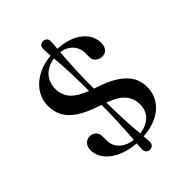

<svg xmlns="http://www.w3.org/2000/svg" viewBox="-245 -894 1080 1080"><g transform="rotate(-45 295.0 -354.0)"><path d="M306 -696Q375.5 -696 425 -676Q474.5 -656 501 -621.5Q527.5 -587 527.5 -543Q527.5 -517.5 514 -501.5Q500.5 -485.5 479 -485.5Q455.5 -485.5 439.5 -499.2Q423.5 -513 423.5 -535V-566.5Q423.5 -612.5 391.2 -642.2Q359 -672 302 -672Q259.5 -672 227.8 -655.8Q196 -639.5 178.5 -610.5Q161 -581.5 161 -543Q161 -510 176 -482Q191 -454 227.2 -431Q263.5 -408 326 -388Q403.5 -363.5 449.2 -332.8Q495 -302 515 -266Q535 -230 535 -188.5Q535 -133.5 506.2 -91.8Q477.5 -50 423.8 -26.5Q370 -3 295.5 -3Q224 -3 170.5 -24.5Q117 -46 87.2 -81.8Q57.5 -117.5 57.5 -160Q57.5 -186 72 -202.5Q86.5 -219 110.5 -219Q132 -219 146.2 -204.8Q160.5 -190.5 160.5 -166.5V-133.5Q160.5 -88.5 196.8 -58.2Q233 -28 295.5 -28Q360 -28 398.8 -59.5Q437.5 -91 437.5 -146.5Q437.5 -198 401.5 -234.8Q365.5 -271.5 269 -301Q192.5 -326 147.8 -356Q103 -386 83.5 -423Q64 -460 64 -505Q64 -558 94 -601.2Q124 -644.5 178.2 -670.2Q232.5 -696 306 -696ZM316 -363H287.5Q288 -460.5 285.8 -526.5Q283.5 -592.5 280.2 -635.5Q277 -678.5 274.5 -705.2Q272 -732 272 -751Q272 -767 280.8 -775Q289.5 -783 302.5 -783Q315 -783 324 -775Q333 -767 333 -751Q333 -733 330.2 -706.5Q327.5 -680 324.2 -637Q321 -594 318.2 -527.5Q315.5 -461 316 -363ZM282 -336.5H310Q310 -242 312.5 -177Q315 -112 318.5 -70Q322 -28 324.5 -1.8Q327 24.5 327 42.5Q327 58 318.2 66.2Q309.5 74.5 296.5 74.5Q284 74.5 275 66.2Q266 58 266 42Q266 23 268.5 -3.2Q271 -29.5 274 -71.2Q277 -113 279.5 -177.5Q282 -242 282 -336.5Z"/></g></svg>

Font: Fraunces
Style: Regular
Weight: 400
Version: Version 1.000;[b76b70a41]